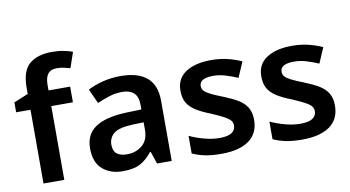

<svg xmlns="http://www.w3.org/2000/svg" viewBox="-76 -951 2090 1146"><g transform="rotate(-10 969.5 -377.5)"><path d="M362 -447H231V0H105V-447H18V-507L105 -543V-580Q105 -684 154.5 -724.5Q204 -765 290 -765Q329 -765 361.5 -758.5Q394 -752 415 -744L383 -650Q366 -655 345.5 -659.5Q325 -664 301 -664Q265 -664 248 -641.5Q231 -619 231 -577V-542H362Z M668 -552Q773 -552 827.5 -506Q882 -460 882 -364V0H793L768 -75H764Q729 -31 690 -10.5Q651 10 584 10Q511 10 463 -31Q415 -72 415 -158Q415 -242 476.5 -284Q538 -326 663 -331L757 -334V-361Q757 -412 732 -434.5Q707 -457 662 -457Q621 -457 583.5 -445Q546 -433 509 -417L469 -505Q509 -526 560.5 -539Q612 -552 668 -552ZM691 -254Q608 -251 576 -225.5Q544 -200 544 -157Q544 -118 566.5 -101.5Q589 -85 626 -85Q681 -85 719 -116.5Q757 -148 757 -210V-256Z M1409 -157Q1409 -75 1350.5 -32.5Q1292 10 1183 10Q1126 10 1085.5 2Q1045 -6 1007 -23V-130Q1047 -111 1095.5 -98Q1144 -85 1187 -85Q1239 -85 1262 -101Q1285 -117 1285 -144Q1285 -160 1276 -172.5Q1267 -185 1240.5 -200Q1214 -215 1162 -237Q1110 -257 1075.5 -278.5Q1041 -300 1023.5 -329Q1006 -358 1006 -404Q1006 -477 1063.5 -514.5Q1121 -552 1217 -552Q1267 -552 1311.5 -542Q1356 -532 1401 -512L1361 -419Q1323 -435 1287 -446Q1251 -457 1213 -457Q1130 -457 1130 -410Q1130 -393 1140.5 -381Q1151 -369 1177.5 -355.5Q1204 -342 1253 -323Q1301 -304 1336 -283.5Q1371 -263 1390 -233Q1409 -203 1409 -157Z M1899 -157Q1899 -75 1840.5 -32.5Q1782 10 1673 10Q1616 10 1575.5 2Q1535 -6 1497 -23V-130Q1537 -111 1585.5 -98Q1634 -85 1677 -85Q1729 -85 1752 -101Q1775 -117 1775 -144Q1775 -160 1766 -172.5Q1757 -185 1730.5 -200Q1704 -215 1652 -237Q1600 -257 1565.5 -278.5Q1531 -300 1513.5 -329Q1496 -358 1496 -404Q1496 -477 1553.5 -514.5Q1611 -552 1707 -552Q1757 -552 1801.5 -542Q1846 -532 1891 -512L1851 -419Q1813 -435 1777 -446Q1741 -457 1703 -457Q1620 -457 1620 -410Q1620 -393 1630.5 -381Q1641 -369 1667.5 -355.5Q1694 -342 1743 -323Q1791 -304 1826 -283.5Q1861 -263 1880 -233Q1899 -203 1899 -157Z"/></g></svg>

Font: Noto Sans Gurmukhi UI SemiBold
Style: Regular
Weight: 600
Designer: Jelle Bosma - Monotype Design Team
Foundry: Monotype Imaging Inc.
Version: Version 2.004; ttfautohint (v1.8.4.7-5d5b)